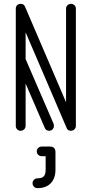

<svg xmlns="http://www.w3.org/2000/svg" viewBox="-20 -679 476 997"><path d="M258 -37Q260 -32 260 -25Q260 -15 253 -7.5Q246 0 236 0Q219 0 213 -14L113 -245V-25Q113 -15 105.5 -7.5Q98 0 87 0Q76 0 69 -7.5Q62 -15 62 -25V-634Q62 -645 69 -652Q76 -659 87 -659Q88 -659 89 -659Q106 -658 111 -642L323 -148V-634Q323 -645 330.5 -652Q338 -659 349 -659Q359 -659 366.5 -652Q374 -645 374 -634V-25Q374 -15 366.5 -7.5Q359 0 349 0Q347 0 346 0Q330 -1 325 -17L113 -511V-372ZM174 298Q164 298 156.5 290.5Q149 283 149 272Q149 262 156.5 254.5Q164 247 174 247Q198 247 207.5 236.5Q217 226 217 203V132H197Q186 132 178.5 125Q171 118 171 107Q171 96 178.5 89Q186 82 197 82H239Q268 82 268 111V203Q268 247 243.5 272.5Q219 298 174 298Z"/></svg>

Font: Libertine Sup
Style: Regular
Weight: 400
Designer: Bastien Sozeau
Foundry: NBR — Bastien Sozeau
Version: Version 2.003; ttfautohint (v1.8.4.7-5d5b);gftools[0.9.33]